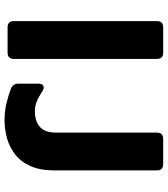

<svg xmlns="http://www.w3.org/2000/svg" viewBox="32 -738 720 823"><g transform="rotate(90 391.5 -327.0)"><path d="M98 0Q71 0 71 -27V-640Q71 -667 98 -667H206Q233 -667 233 -640V-27Q233 0 206 0ZM496 13Q458 13 424 5Q390 -3 359 -15Q339 -24 339 -47V-132Q339 -148 348 -153Q357 -158 372 -149Q394 -134 414.5 -125.5Q435 -117 457 -117Q500 -117 524.5 -138.5Q549 -160 549 -210V-640Q549 -667 576 -667H684Q711 -667 711 -640V-203Q711 -140 692.5 -98.5Q674 -57 642.5 -32.5Q611 -8 573 2.5Q535 13 496 13Z"/></g></svg>

Font: Pitagon Sans
Style: Bold
Weight: 700
Designer: Travis Tran
Foundry: Pitagon
Version: Version 1.001; ttfautohint (v1.8.4.7-5d5b);gftools[0.9.26]